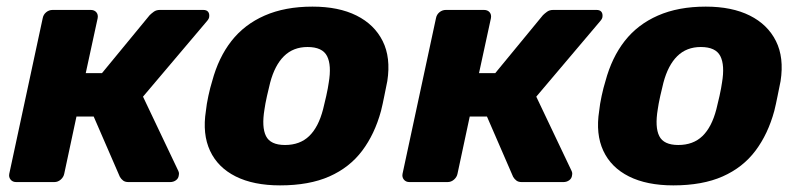

<svg xmlns="http://www.w3.org/2000/svg" viewBox="-20 -550 2416 580"><path d="M29 0Q18 0 12 -7.5Q6 -15 8 -25L109 -495Q111 -506 119.5 -513Q128 -520 139 -520H254Q265 -520 271 -513Q277 -506 275 -495L239 -329H288L432 -504Q437 -509 444.5 -514.5Q452 -520 463 -520H594Q604 -520 608.5 -514.5Q613 -509 612 -500Q612 -494 605 -486L412 -258L519 -33Q520 -31 520.5 -28Q521 -25 520 -20Q519 -11 511.5 -5.5Q504 0 494 0H368Q358 0 352 -4.5Q346 -9 342 -16L263 -198H211L174 -25Q172 -15 163.5 -7.5Q155 0 144 0Z M826 10Q746 10 692 -17Q638 -44 614.5 -94.5Q591 -145 602 -215Q604 -235 609.5 -260.5Q615 -286 621 -305Q640 -376 679 -426Q718 -476 779.5 -503Q841 -530 924 -530Q1003 -530 1057 -503Q1111 -476 1136 -426Q1161 -376 1150 -305Q1146 -286 1141 -260.5Q1136 -235 1131 -215Q1112 -145 1074 -94.5Q1036 -44 975 -17Q914 10 826 10ZM841 -112Q886 -112 914 -139Q942 -166 956 -220Q960 -235 965.5 -260Q971 -285 973 -300Q982 -353 968 -380.5Q954 -408 909 -408Q866 -408 838 -380.5Q810 -353 796 -300Q792 -285 786.5 -260Q781 -235 779 -220Q770 -166 783.5 -139Q797 -112 841 -112Z M1217 0Q1206 0 1200 -7.5Q1194 -15 1196 -25L1297 -495Q1299 -506 1307.5 -513Q1316 -520 1327 -520H1442Q1453 -520 1459 -513Q1465 -506 1463 -495L1427 -329H1476L1620 -504Q1625 -509 1632.5 -514.5Q1640 -520 1651 -520H1782Q1792 -520 1796.5 -514.5Q1801 -509 1800 -500Q1800 -494 1793 -486L1600 -258L1707 -33Q1708 -31 1708.5 -28Q1709 -25 1708 -20Q1707 -11 1699.5 -5.5Q1692 0 1682 0H1556Q1546 0 1540 -4.5Q1534 -9 1530 -16L1451 -198H1399L1362 -25Q1360 -15 1351.5 -7.5Q1343 0 1332 0Z M2014 10Q1934 10 1880 -17Q1826 -44 1802.5 -94.5Q1779 -145 1790 -215Q1792 -235 1797.5 -260.5Q1803 -286 1809 -305Q1828 -376 1867 -426Q1906 -476 1967.5 -503Q2029 -530 2112 -530Q2191 -530 2245 -503Q2299 -476 2324 -426Q2349 -376 2338 -305Q2334 -286 2329 -260.5Q2324 -235 2319 -215Q2300 -145 2262 -94.5Q2224 -44 2163 -17Q2102 10 2014 10ZM2029 -112Q2074 -112 2102 -139Q2130 -166 2144 -220Q2148 -235 2153.5 -260Q2159 -285 2161 -300Q2170 -353 2156 -380.5Q2142 -408 2097 -408Q2054 -408 2026 -380.5Q1998 -353 1984 -300Q1980 -285 1974.5 -260Q1969 -235 1967 -220Q1958 -166 1971.5 -139Q1985 -112 2029 -112Z"/></svg>

Font: Rubik
Style: Bold Italic
Weight: 700
Italic angle: -12°
Designer: Hubert and Fischer
Foundry: Hubert and Fischer
Version: Version 2.300;gftools[0.9.30]